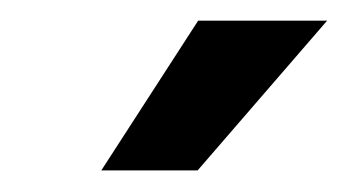

<svg xmlns="http://www.w3.org/2000/svg" viewBox="-20 -782 333 184"><path d="M77.1 -618.7 169.9 -762.2H293.5L169.4 -618.7Z"/></svg>

Font: Inter 16pt SemiBold
Style: Italic
Weight: 600
Italic angle: -9.3988°
Version: Version 4.001;git-66647c0bb